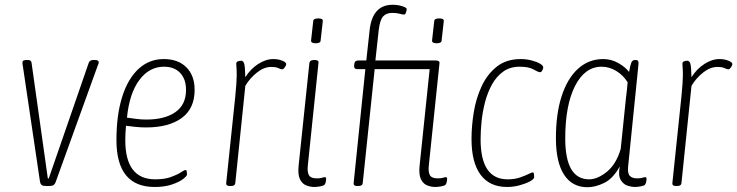

<svg xmlns="http://www.w3.org/2000/svg" viewBox="-20 -776 3083 803"><path d="M174 2Q160 2 154.5 -2Q149 -6 147 -18L76 -497Q74 -505 74 -515Q74 -521 79 -523Q84 -525 91 -525H97Q111 -525 112 -513L180 -30H184L351 -513Q355 -525 370 -525H378Q393 -525 393 -515Q393 -512 390.5 -506Q388 -500 387 -497L214 -18Q210 -6 204 -2Q198 2 184 2Z M627 6Q467 6 467 -190Q467 -295 491 -371Q515 -447 559.5 -488Q604 -529 665 -529Q725 -529 759.5 -494.5Q794 -460 794 -400Q794 -322 740 -282.5Q686 -243 591 -243Q567 -243 545 -245.5Q523 -248 507 -250Q504 -218 504 -190Q504 -26 629 -26Q668 -26 694.5 -35.5Q721 -45 736 -55Q751 -65 756 -65Q760 -65 761 -59Q762 -53 762 -46Q762 -40 746 -27.5Q730 -15 699.5 -4.5Q669 6 627 6ZM592 -276Q669 -276 713.5 -307Q758 -338 758 -400Q758 -445 733.5 -471Q709 -497 666 -497Q604 -497 562.5 -441Q521 -385 511 -284Q531 -281 551.5 -278.5Q572 -276 592 -276Z M941 2Q925 2 926 -10L964 -373Q967 -402 968.5 -425.5Q970 -449 970 -461Q970 -482 969 -494Q968 -506 968 -509Q968 -517 975 -519.5Q982 -522 989 -522Q997 -522 1001 -510.5Q1005 -499 1006 -453Q1028 -488 1060 -508.5Q1092 -529 1123 -529Q1144 -529 1161 -522Q1178 -515 1177 -507Q1176 -501 1170.5 -493.5Q1165 -486 1161 -486Q1154 -486 1144.5 -491Q1135 -496 1114 -496Q1084 -496 1054.5 -472.5Q1025 -449 1006 -417L964 -10Q963 2 945 2Z M1294 6Q1278 6 1261 -0.5Q1244 -7 1234.5 -26.5Q1225 -46 1229 -84L1274 -513Q1276 -525 1293 -525H1297Q1314 -525 1312 -513L1267 -80Q1265 -55 1272.5 -42.5Q1280 -30 1305 -30Q1319 -30 1326.5 -32.5Q1334 -35 1339 -35Q1344 -35 1344 -28Q1344 -21 1342 -13.5Q1340 -6 1337 -3Q1333 1 1319 3.5Q1305 6 1294 6ZM1300 -595Q1280 -595 1281 -607L1290 -687Q1290 -699 1311 -699Q1332 -699 1330 -687L1321 -607Q1321 -595 1300 -595Z M1474 2Q1458 2 1459 -10L1508 -487H1473Q1460 -487 1461 -501L1462 -509Q1463 -523 1478 -523H1512L1526 -651Q1538 -756 1622 -756Q1644 -756 1662.5 -750Q1681 -744 1681 -738Q1681 -733 1678 -724Q1675 -715 1670 -715Q1664 -715 1651.5 -718.5Q1639 -722 1620 -722Q1595 -722 1582 -707Q1569 -692 1564 -651L1550 -523H1803Q1820 -523 1818 -511L1773 -80Q1771 -55 1778.5 -42.5Q1786 -30 1811 -30Q1825 -30 1832.5 -32.5Q1840 -35 1845 -35Q1850 -35 1850 -28Q1850 -21 1848 -13.5Q1846 -6 1843 -3Q1839 1 1825 3.5Q1811 6 1800 6Q1784 6 1767 -0.5Q1750 -7 1740.5 -26.5Q1731 -46 1735 -84L1777 -487H1547L1497 -10Q1496 2 1478 2ZM1806 -595Q1786 -595 1787 -607L1796 -687Q1796 -699 1817 -699Q1838 -699 1836 -687L1827 -607Q1827 -595 1806 -595Z M2101 6Q2028 6 1990 -45Q1952 -96 1952 -195Q1952 -249 1961.5 -307Q1971 -365 1994.5 -415.5Q2018 -466 2058 -497.5Q2098 -529 2158 -529Q2181 -529 2202.5 -523.5Q2224 -518 2238 -510Q2252 -502 2252 -494Q2252 -489 2248 -481.5Q2244 -474 2239 -474Q2231 -474 2211.5 -485.5Q2192 -497 2153 -497Q2113 -497 2084.5 -476.5Q2056 -456 2037.5 -422.5Q2019 -389 2008.5 -348.5Q1998 -308 1994 -267.5Q1990 -227 1990 -193Q1990 -26 2103 -26Q2132 -26 2154 -33.5Q2176 -41 2190 -48Q2204 -55 2208 -55Q2212 -55 2213 -49Q2214 -43 2214 -35Q2214 -27 2196.5 -17.5Q2179 -8 2153 -1Q2127 6 2101 6Z M2437 7Q2373 7 2339 -45.5Q2305 -98 2305 -198Q2305 -300 2329 -374Q2353 -448 2397.5 -488.5Q2442 -529 2503 -529Q2537 -529 2566.5 -512Q2596 -495 2611 -475Q2616 -504 2620.5 -514.5Q2625 -525 2635 -525H2638Q2648 -525 2649.5 -519.5Q2651 -514 2650 -504L2607 -80Q2604 -51 2614 -40.5Q2624 -30 2645 -30Q2659 -30 2666.5 -32.5Q2674 -35 2679 -35Q2684 -35 2684 -28Q2684 -21 2682 -13.5Q2680 -6 2677 -3Q2673 1 2659 3.5Q2645 6 2634 6Q2622 6 2604.5 0.5Q2587 -5 2576 -23.5Q2565 -42 2572 -80Q2544 -29 2507 -11Q2470 7 2437 7ZM2444 -26Q2479 -26 2518 -57.5Q2557 -89 2576 -153L2598 -367Q2600 -380 2602 -400Q2604 -420 2605 -432Q2586 -462 2557 -479.5Q2528 -497 2496 -497Q2426 -497 2385 -416.5Q2344 -336 2344 -197Q2344 -26 2444 -26Z M2807 2Q2791 2 2792 -10L2830 -373Q2833 -402 2834.5 -425.5Q2836 -449 2836 -461Q2836 -482 2835 -494Q2834 -506 2834 -509Q2834 -517 2841 -519.5Q2848 -522 2855 -522Q2863 -522 2867 -510.5Q2871 -499 2872 -453Q2894 -488 2926 -508.5Q2958 -529 2989 -529Q3010 -529 3027 -522Q3044 -515 3043 -507Q3042 -501 3036.5 -493.5Q3031 -486 3027 -486Q3020 -486 3010.5 -491Q3001 -496 2980 -496Q2950 -496 2920.5 -472.5Q2891 -449 2872 -417L2830 -10Q2829 2 2811 2Z"/></svg>

Font: Asap Condensed Condensed Thin
Style: Italic
Weight: 100
Width: 3
Italic angle: -6°
Designer: Pablo Cosgaya
Foundry: Omnibus-Type
Version: Version 3.001; ttfautohint (v1.8.4.7-5d5b)